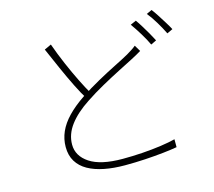

<svg xmlns="http://www.w3.org/2000/svg" viewBox="-114 -934 1227 1101"><g transform="rotate(-15 500.0 -383.5)"><path d="M750 -584Q738 -576 723.5 -568.5Q709 -561 691 -551Q656 -533 605 -507Q554 -481 498 -450Q442 -419 391 -385Q316 -336 275 -281.5Q234 -227 234 -166Q234 -98 299 -55Q364 -12 494 -12Q552 -12 611 -16Q670 -20 722.5 -27.5Q775 -35 809 -44V3Q776 9 725.5 14.5Q675 20 616.5 23.5Q558 27 497 27Q430 27 374.5 16Q319 5 279 -17.5Q239 -40 217 -76Q195 -112 195 -162Q195 -209 214 -252Q233 -295 272 -335.5Q311 -376 369 -415Q423 -451 480 -482.5Q537 -514 588 -539.5Q639 -565 673 -584Q689 -594 702 -602Q715 -610 728 -621ZM265 -752Q287 -690 313.5 -628.5Q340 -567 366.5 -513.5Q393 -460 416 -421L384 -400Q360 -438 333 -492.5Q306 -547 278 -610Q250 -673 224 -733ZM771 -758Q784 -740 799 -715.5Q814 -691 828.5 -666Q843 -641 854 -619L821 -603Q807 -634 782.5 -674Q758 -714 737 -743ZM874 -794Q888 -776 904 -751Q920 -726 935.5 -701Q951 -676 961 -657L927 -641Q911 -674 888 -712.5Q865 -751 842 -779Z"/></g></svg>

Font: Noto Sans SC ExtraLight
Style: Regular
Weight: 250
Designer: Ryoko NISHIZUKA 西塚涼子 (kana, bopomofo & ideographs); Paul D. Hunt (Latin, Greek & Cyrillic); Sandoll Communications 산돌커뮤니
Foundry: Adobe
Version: Version 2.004-H2;hotconv 1.0.118;makeotfexe 2.5.65603